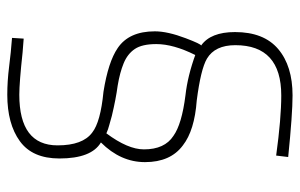

<svg xmlns="http://www.w3.org/2000/svg" viewBox="-168 -532 823 527"><g transform="rotate(-90 243.5 -268.5)"><path d="M245 123Q194 123 76 111L80 78Q182 92 245 92Q383 92 383 -34Q383 -90 346 -112Q317 -129 231 -140Q149 -146 108 -178Q62 -212 62 -282Q62 -349 116 -403Q72 -429 72 -517Q72 -591 119.5 -625.5Q167 -660 247 -660Q284 -660 324 -655Q363 -650 403 -647L401 -615L363 -618Q280 -627 247 -627Q108 -627 108 -522Q108 -453 143 -427Q172 -404 255 -396Q337 -383 375 -357Q421 -326 421 -255Q421 -220 402 -170Q386 -128 382 -128Q419 -102 419 -35Q419 44 372.5 83.5Q326 123 245 123ZM359 -143 356 -144Q386 -204 386 -251Q386 -290 372.5 -310Q359 -330 333.5 -340.5Q308 -351 272 -357Q235 -362 189 -373Q175 -377 164 -380Q152 -383 141 -388Q97 -329 97 -285Q97 -228 134 -204Q166 -181 245 -171Q299 -165 359 -143Z"/></g></svg>

Font: Storia Sans Thin
Style: Regular
Weight: 100
Designer: Accademia di Belle Arti di Urbino and others
Foundry: Accademia di Belle Arti di Urbino and others.
Version: Version 60.001;May 25, 2020;FontCreator 12.0.0.2522 64-bit